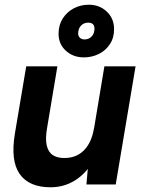

<svg xmlns="http://www.w3.org/2000/svg" viewBox="-20 -781 609 813"><path d="M346 0 354 -92 422 -500H554L470 0ZM43 -215 91 -500H223L180 -243ZM180 -243Q171 -193 178 -164.5Q185 -136 204 -124Q223 -112 250 -112Q302 -111 335 -144Q368 -177 378 -238L422 -237Q409 -157 376.5 -101.5Q344 -46 297.5 -17Q251 12 194 12Q103 12 63.5 -44Q24 -100 43 -215ZM335 -538Q290 -538 259 -566Q228 -594 228 -638Q228 -675 245.5 -702.5Q263 -730 292 -745.5Q321 -761 356 -761Q401 -761 431.5 -732.5Q462 -704 463 -661Q464 -623 446 -595Q428 -567 398.5 -552.5Q369 -538 335 -538ZM338 -614Q356 -614 368 -626.5Q380 -639 380 -660Q380 -685 353 -685Q335 -685 323 -672.5Q311 -660 311 -639Q311 -628 318.5 -621Q326 -614 338 -614Z"/></svg>

Font: Figtree Light
Style: Bold Italic
Weight: 700
Italic angle: -9.5°
Version: Version 2.000